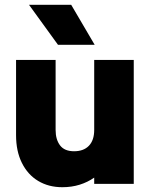

<svg xmlns="http://www.w3.org/2000/svg" viewBox="-20 -767 633 801"><path d="M538 -517Q538 -389 538 -258.5Q538 -128 538 0Q498 0 456 0Q414 0 373 0Q373 -7 373 -13Q373 -19 373 -26Q346 -7 312.5 3.5Q279 14 240 14Q183 14 139.5 -12Q96 -38 71.5 -87Q47 -136 47 -203Q47 -281 47 -360Q47 -439 47 -517Q88 -517 130 -517Q172 -517 212 -517Q212 -445 212 -371Q212 -297 212 -225Q212 -185 230.5 -160.5Q249 -136 289 -136Q329 -136 351 -159Q373 -182 373 -225Q373 -297 373 -371Q373 -445 373 -517Q414 -517 456 -517Q498 -517 538 -517ZM375 -580Q338 -580 299 -580Q260 -580 222 -580Q192 -621 161.5 -663.5Q131 -706 101 -747Q145 -747 189.5 -747Q234 -747 277 -747Q301 -706 326 -663.5Q351 -621 375 -580Z"/></svg>

Font: Tilt Warp
Style: Regular
Weight: 400
Designer: Andy Clymer
Foundry: Andy Clymer
Version: Version 1.000